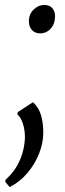

<svg xmlns="http://www.w3.org/2000/svg" viewBox="-48 -515 264 774"><path d="M-9 239 -27.5 217.5 -25 209Q4 183 21 152.8Q38 122.5 45.2 92Q52.5 61.5 52.5 36Q52.5 16.5 48.5 -1.2Q44.5 -19 37.8 -32.8Q31 -46.5 22 -53.5L23.5 -63L85 -103Q107.5 -82.5 117 -51.8Q126.5 -21 126.5 20Q126.5 60.5 109.8 103.5Q93 146.5 62.2 182.8Q31.5 219 -9 239ZM68.5 -429.5Q68.5 -458.5 88 -476.8Q107.5 -495 130 -495Q153 -495 163.5 -481.5Q174 -468 174 -450Q174 -419 156.5 -399.8Q139 -380.5 113.5 -380.5Q93 -380.5 80.8 -393.8Q68.5 -407 68.5 -429.5Z"/></svg>

Font: Merriweather 60pt Light
Style: Italic
Weight: 300
Italic angle: -7.8°
Version: Version 2.101